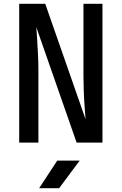

<svg xmlns="http://www.w3.org/2000/svg" viewBox="-20 -750 640 1010"><path d="M81 0V-730H218L430 -123Q428 -151 425 -191Q422 -231 420.5 -274Q419 -317 419 -353V-730H519V0H383L171 -607Q173 -580 175.5 -541.5Q178 -503 180 -461Q182 -419 182 -383V0ZM186 240 281 95H399L291 240Z"/></svg>

Font: JetBrains Mono NL SemiBold
Style: Regular
Weight: 600
Designer: Philipp Nurullin, Konstantin Bulenkov
Foundry: JetBrains
Version: Version 2.304; ttfautohint (v1.8.4.7-5d5b)